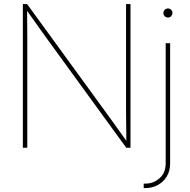

<svg xmlns="http://www.w3.org/2000/svg" viewBox="-20 -748 961 972"><path d="M95.7 0V-727.5H117.2L519 -175.3Q537.6 -149.9 555.7 -124.5Q573.7 -99.1 591.8 -74Q609.9 -48.8 627.9 -23.4H619.6Q619.6 -48.8 619.4 -74Q619.1 -99.1 618.7 -124.5Q618.2 -149.9 618.2 -175.3V-727.5H640.6V0H619.1L218.3 -551.3Q199.7 -576.7 181.9 -602.1Q164.1 -627.4 146 -652.8Q127.9 -678.2 109.4 -703.6H117.2Q117.2 -678.2 117.4 -652.8Q117.7 -627.4 117.9 -602.1Q118.2 -576.7 118.2 -551.3V0ZM818.8 -529.3H841.3V79.1Q841.3 117.7 824 145.8Q806.6 173.8 778.3 189Q750 204.1 716.3 204.1H707.5V181.6H716.3Q756.8 181.6 787.8 154.3Q818.8 127 818.8 79.1ZM830.6 -659.2Q820.8 -659.2 814 -665.8Q807.1 -672.4 807.1 -682.1Q807.1 -691.9 814 -698.5Q820.8 -705.1 830.6 -705.1Q839.8 -705.1 846.4 -698.5Q853 -691.9 853 -682.1Q853 -672.9 846.4 -666Q839.8 -659.2 830.6 -659.2Z"/></svg>

Font: Inter 24pt Thin
Style: Regular
Weight: 250
Designer: Rasmus Andersson
Foundry: rsms
Version: Version 4.001;git-66647c0bb